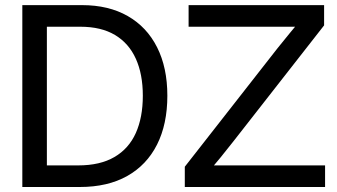

<svg xmlns="http://www.w3.org/2000/svg" viewBox="-20 -748 1348 768"><path d="M299.3 0H122.1V-86.4H293Q380.4 -86.4 437.7 -119.9Q495.1 -153.3 523.2 -215.8Q551.3 -278.3 551.3 -365.2Q551.3 -451.2 523.4 -512.9Q495.6 -574.7 440.2 -607.9Q384.8 -641.1 301.3 -641.1H118.7V-727.5H308.1Q414.6 -727.5 491 -683.8Q567.4 -640.1 608.4 -558.8Q649.4 -477.5 649.4 -365.2Q649.4 -251.5 608.2 -169.7Q566.9 -87.9 488.8 -43.9Q410.6 0 299.3 0ZM167.5 -727.5V0H69.3V-727.5ZM719.2 0V-81.1L1089.8 -554.7Q1113.8 -584.5 1138.7 -615Q1163.6 -645.5 1189.5 -675.3L1201.7 -641.1Q1159.7 -641.1 1118.2 -641.1Q1076.7 -641.1 1034.7 -641.1H734.4V-727.5H1276.4V-646.5L913.6 -182.6Q888.2 -149.9 861.6 -117.4Q835 -85 807.1 -52.2L794.9 -86.4Q835.9 -86.4 876.7 -86.4Q917.5 -86.4 958.5 -86.4H1280.3V0Z"/></svg>

Font: Inter Cardless Display
Style: Regular
Weight: 400
Designer: Rasmus Andersson
Foundry: rsms
Version: Version 4.001;git-9221beed3